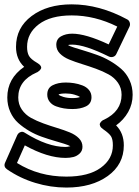

<svg xmlns="http://www.w3.org/2000/svg" viewBox="-43 -739 630 873"><path d="M-20 1 35.2 -124Q37.6 -129.4 42 -133.5Q46.4 -137.7 54 -139.4Q61.5 -141.1 70.8 -134.8Q173.3 -70.8 254.9 -70.8Q263.2 -70.8 276.9 -74.2Q269 -79.1 247.8 -85.7Q226.6 -92.3 201.4 -99.6Q176.3 -106.9 146.5 -117.4Q116.7 -127.9 89.6 -143.8Q62.5 -159.7 39.8 -179.9Q17.1 -200.2 3.7 -230.2Q-9.8 -260.3 -9.8 -295.9Q-9.8 -382.3 66.9 -435.1Q29.8 -469.7 29.8 -525.9Q29.8 -612.8 100.6 -666Q171.4 -719.2 283.2 -719.2Q408.7 -719.2 535.2 -650.9Q543.9 -646.5 546.9 -636.5Q549.8 -626.5 545.9 -618.2L485.8 -493.2Q481.4 -483.9 471.7 -480.7Q461.9 -477.5 452.1 -481.9Q342.3 -536.1 285.2 -536.1Q272 -536.1 266.1 -534.2Q272.9 -529.3 293.9 -522.7Q314.9 -516.1 340.8 -508.3Q366.7 -500.5 397.2 -489.7Q427.7 -479 456.1 -462.6Q484.4 -446.3 508.1 -425.8Q531.7 -405.3 545.9 -374.8Q560.1 -344.2 560.1 -308.1Q560.1 -265.6 539.8 -229.7Q519.5 -193.8 484.9 -168.9Q520 -133.8 520 -78.1Q520 8.8 447 61.3Q374 113.8 258.8 113.8Q187 113.8 117.2 92.5Q47.4 71.3 -11.2 30.8Q-27.8 19 -20 1ZM34.2 2Q133.8 64 258.8 64Q359.9 64 415 23.9Q470.2 -16.1 470.2 -78.1Q470.2 -106 461.7 -119.4Q453.1 -132.8 426.8 -150.9Q416 -158.2 412.6 -165.5Q409.2 -172.9 411.6 -178Q414.1 -183.1 418 -187Q421.9 -190.9 425.8 -192.9L430.2 -194.8Q509.8 -232.9 509.8 -308.1Q509.8 -338.9 493.4 -362.5Q477.1 -386.2 450.9 -400.6Q424.8 -415 393.1 -426.5Q361.3 -438 329.6 -447.8Q297.9 -457.5 271.7 -468.3Q245.6 -479 229.2 -495.8Q212.9 -512.7 212.9 -535.2Q212.9 -561.5 234.4 -573.7Q255.9 -585.9 285.2 -585.9Q346.7 -585.9 451.2 -537.1L490.2 -618.2Q388.2 -668.9 283.2 -668.9Q186.5 -668.9 133.3 -628.4Q80.1 -587.9 80.1 -525.9Q80.1 -500.5 88.6 -485.1Q97.2 -469.7 126 -453.1Q137.7 -446.3 141.8 -439.2Q146 -432.1 143.3 -427Q140.6 -421.9 136.2 -417.7Q131.8 -413.6 127.4 -411.1L123 -409.2Q40 -372.6 40 -295.9Q40 -264.6 56.2 -241Q72.3 -217.3 97.9 -203.1Q123.5 -189 154.8 -177.7Q186 -166.5 217.3 -157Q248.5 -147.5 274.2 -137Q299.8 -126.5 315.9 -110.1Q332 -93.8 332 -71.8Q332 -53.2 319.6 -41.3Q307.1 -29.3 290.8 -25.1Q274.4 -21 254.9 -21Q172.9 -21 69.8 -78.1ZM171.9 -309.1Q171.9 -338.9 196.3 -351.3Q220.7 -363.8 255.9 -363.8Q275.4 -363.8 293.9 -360.8Q312.5 -357.9 331.3 -350.8Q350.1 -343.8 361.6 -329.8Q373 -315.9 373 -296.9Q373 -267.6 347.9 -255.4Q322.8 -243.2 286.1 -243.2Q266.1 -243.2 248 -246.1Q230 -249 211.9 -255.6Q193.8 -262.2 182.9 -276.1Q171.9 -290 171.9 -309.1ZM223.1 -309.1Q227.5 -303.7 245.4 -298.3Q263.2 -293 286.1 -293Q308.6 -293 320.8 -297.9Q313 -303.7 294.9 -308.8Q276.9 -314 255.9 -314Q230.5 -314 223.1 -309.1Z"/></svg>

Font: Trueno ExtraBold Outline
Style: Regular
Weight: 800
Width: 6
Designer: Julieta Ulanovsky
Foundry: Julieta Ulanovsky
Version: Version 3.001b | FøM Fix